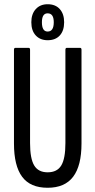

<svg xmlns="http://www.w3.org/2000/svg" viewBox="-20 -881 451 907"><path d="M205 6Q123 6 84.5 -46Q46 -98 46 -203V-646Q46 -655 53 -655H115Q122 -655 122 -646V-205Q122 -132 141.5 -99.5Q161 -67 205 -67Q250 -67 269.5 -99.5Q289 -132 289 -205V-646Q289 -655 296 -655H358Q365 -655 365 -646V-203Q365 -98 325.5 -46Q286 6 205 6ZM205 -691Q170 -691 149 -713.5Q128 -736 128 -776Q128 -815 149 -838Q170 -861 205 -861Q242 -861 262.5 -838Q283 -815 283 -776Q283 -736 262.5 -713.5Q242 -691 205 -691ZM205 -732Q234 -732 234 -776Q234 -818 205 -818Q178 -818 178 -776Q178 -732 205 -732Z"/></svg>

Font: Sofia Sans Extra Condensed Medium
Style: Regular
Weight: 500
Version: Version 4.100